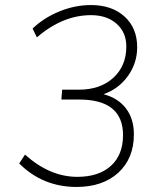

<svg xmlns="http://www.w3.org/2000/svg" viewBox="-20 -733 640 760"><path d="M510 -201Q510 -106 448 -49Q386 7 283 7Q149 7 56 -86L79 -121Q177 -33 286 -33Q371 -33 419 -76.5Q467 -120 467 -198Q467 -339 293 -339H223L226 -378H292Q377 -378 428.5 -425Q480 -472 480 -549Q480 -605 441.5 -639Q403 -673 340 -673Q228 -673 126 -585L109 -620Q154 -663 215.5 -688Q277 -713 340 -713Q423 -713 473 -667.5Q523 -622 523 -546Q523 -484 487 -433Q451 -382 390 -360Q447 -345 478.5 -304Q510 -263 510 -201Z"/></svg>

Font: Iunito ExtraLight
Style: Italic
Weight: 200
Italic angle: -4.541°
Designer: Vernon Adams
Foundry: Vernon Adams
Version: Version 2.001;November 30, 2019;FontCreator 12.0.0.2547 64-b